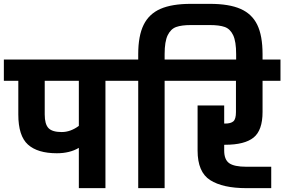

<svg xmlns="http://www.w3.org/2000/svg" viewBox="-30 -976 1475 996"><path d="M612 -667V-557H517V0H379V-209Q332 -181 265 -181Q165 -181 115 -226Q65 -271 65 -382V-557H-10V-667ZM379 -323V-557H202V-382Q202 -332 221.5 -311.5Q241 -291 290 -291Q336 -291 379 -323Z M1332 -695V-606H1195V-695Q1195 -761 1179.5 -793.5Q1164 -826 1136 -836Q1108 -846 1059 -846H960Q912 -846 884 -836Q856 -826 840 -793.5Q824 -761 824 -695V-667H919V-557H824V0H687V-557H591V-667H687V-695Q687 -790 715 -847Q743 -904 802.5 -930Q862 -956 960 -956H1059Q1158 -956 1217.5 -930Q1277 -904 1304.5 -847.5Q1332 -791 1332 -695Z M1133 -225V-195Q1133 -148 1159 -129.5Q1185 -111 1248 -111H1377V0H1248Q1126 0 1060.5 -41.5Q995 -83 995 -195V-429H1133V-335H1138Q1167 -335 1180.5 -346.5Q1194 -358 1194 -395V-557H899V-667H1425V-557H1332V-395Q1332 -300 1285.5 -262.5Q1239 -225 1138 -225Z"/></svg>

Font: Biryani ExtraBold
Style: Regular
Weight: 800
Designer: Dan Reynolds and Mathieu Reguer
Foundry: Dan Reynolds and Mathieu Reguer
Version: Version 1.004; ttfautohint (v1.1) -l 5 -r 5 -G 72 -x 0 -D la